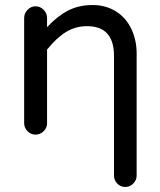

<svg xmlns="http://www.w3.org/2000/svg" viewBox="-20 -558 635 763"><path d="M478 185Q459 185 446 171.5Q433 158 433 140V-336Q433 -454 326 -454Q280 -454 242.5 -431Q205 -408 167 -361V-68Q167 -50 153.5 -36.5Q140 -23 121 -23Q103 -23 89.5 -36.5Q76 -50 76 -68V-487Q76 -505 89.5 -519Q103 -533 121 -533Q140 -533 153.5 -519Q167 -505 167 -487V-450Q208 -494 250.5 -516Q293 -538 348 -538Q401 -538 442 -512Q481 -487 502 -443Q523 -399 523 -345V140Q523 158 509.5 171.5Q496 185 478 185Z"/></svg>

Font: Huninn
Style: Regular
Weight: 400
Designer: justfont
Foundry: justfont
Version: Version 1.003